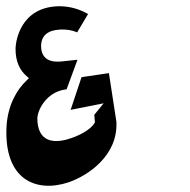

<svg xmlns="http://www.w3.org/2000/svg" viewBox="-45 -666 609 617"><path d="M-24 -260C-33 -87 72 -46 175 -80C239 -102 335 -167 329 -275L305 -431L217 -418L182 -313L288 -334L258 -297L260 -273L259 -271C247 -250 209 -228 167 -217C111 -203 76 -223 75 -284C75 -312 103 -368 162 -378L169 -379L204 -474L157 -469C119 -464 88 -474 87 -517C87 -553 110 -569 148 -571C169 -572 187 -569 203 -562L238 -621C213 -635 183 -646 145 -646C20 -644 6 -533 5 -512C4 -469 19 -439 42 -420L48 -415L41 -408C8 -377 -20 -327 -24 -260Z"/></svg>

Font: Charger Slice
Style: Regular
Weight: 400
Designer: Jasper
Foundry: Cannot Into Space Fonts
Version: Version 1.1